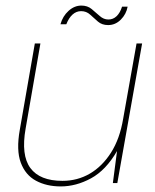

<svg xmlns="http://www.w3.org/2000/svg" viewBox="-20 -657 556 689"><path d="M198 12Q147 12 109 -8.5Q71 -29 54.5 -73.5Q38 -118 51 -191L105 -501H125L72 -196Q55 -100 89 -54Q123 -8 204 -8Q258 -8 302.5 -34Q347 -60 378.5 -109.5Q410 -159 422 -231L470 -501H490L401 0H385L400 -115Q360 -46 306.5 -17Q253 12 198 12ZM197 -570Q205 -599 226 -618Q247 -637 272 -637Q294 -637 309 -624.5Q324 -612 338 -599.5Q352 -587 369 -587Q386 -587 398.5 -599Q411 -611 418 -633H438Q433 -606 413.5 -586.5Q394 -567 368 -567Q346 -567 331.5 -579.5Q317 -592 303.5 -604.5Q290 -617 271 -617Q254 -617 240.5 -605Q227 -593 218 -570Z"/></svg>

Font: DM Sans 18pt Thin
Style: Italic
Weight: 250
Italic angle: -10°
Designer: Colophon Foundry, Jonny Pinhorn
Foundry: Colophon Foundry
Version: Version 4.004;gftools[0.9.30]